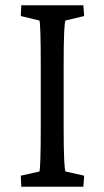

<svg xmlns="http://www.w3.org/2000/svg" viewBox="-20 -710 397 730"><path d="M61 0H297L300 -42L229 -58C225 -67 222 -112 222 -229V-460C222 -580 225 -624 229 -632L300 -649L297 -690H61L59 -649L130 -632C133 -623 135 -567 135 -460V-229C135 -124 133 -69 130 -58L59 -42Z"/></svg>

Font: TPK Tissa Web Quiz
Style: Regular
Weight: 400
Designer: Jacques Le Bailly, Suppakit Chalermlarp | Katatrad Co.,Ltd.
Foundry: Jacques Le Bailly, Cadson Demak Co.,Ltd.
Version: Version 5.000;Glyphs 3.1.2 (3151)